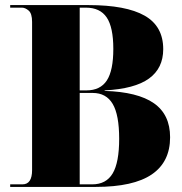

<svg xmlns="http://www.w3.org/2000/svg" viewBox="-20 -734 716 754"><path d="M20 0V-10H68Q106 -10 106 -66V-648Q106 -681 92.5 -692.5Q79 -704 66 -704H20V-714H328Q475 -714 548 -672.5Q621 -631 621 -541Q621 -466 565 -425.5Q509 -385 391 -379V-377Q521 -373 584.5 -328.5Q648 -284 648 -195Q648 -98 576 -49Q504 0 356 0ZM319 -379Q374 -379 399.5 -418Q425 -457 425 -542Q425 -627 399 -665.5Q373 -704 317 -704H293V-379ZM342 -10Q397 -10 422.5 -53Q448 -96 448 -189Q448 -283 422.5 -326Q397 -369 344 -369H293V-10Z"/></svg>

Font: Noto Serif Display SemiCondensed Black
Style: Regular
Weight: 900
Width: 4
Designer: Monotype Design Team
Foundry: Monotype Imaging Inc.
Version: Version 2.009